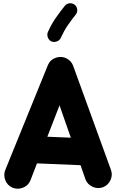

<svg xmlns="http://www.w3.org/2000/svg" viewBox="-20 -1078 712 1186"><path d="M55.7 80.6Q24.4 66.4 12.2 33.4Q0 0.5 13.7 -30.8L276.4 -677.2Q291 -710.4 326.7 -721.9Q362.3 -733.4 393.6 -715.8Q420.9 -700.2 431.2 -673.3L664.6 -30.8Q677.2 1 663.1 33.2Q648.9 65.4 617.2 78.1Q585.4 90.3 553.2 76.4Q521 62.5 508.3 30.8L477.5 -57.6L208.5 -68.8L167 38.6Q153.3 69.8 120.1 82Q86.9 94.2 55.7 80.6ZM347.7 -427.2 272.5 -233.4 417.5 -227.5ZM440.9 -1048.8Q455.1 -1038.1 457 -1019.8Q459 -1001.5 447.8 -987.8Q420.4 -953.6 397.9 -920.7Q375.5 -887.7 355.5 -844.2Q348.6 -828.6 330.8 -822Q313 -815.4 297.4 -822.3Q282.2 -829.1 275.6 -846.7Q269 -864.3 275.9 -880.4Q298.8 -931.2 325.7 -969.2Q352.5 -1007.3 379.9 -1041.5Q391.1 -1055.7 409.2 -1057.6Q427.2 -1059.6 440.9 -1048.8Z"/></svg>

Font: Mikhak-FD Black
Style: Regular
Weight: 900
Designer: Amin Abedi
Version: Version 3.2